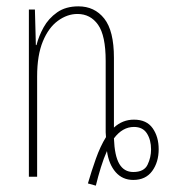

<svg xmlns="http://www.w3.org/2000/svg" viewBox="-20 -557 538 605"><path d="M257 21Q268 -17 282 -56.5Q296 -96 314 -125Q313 -134 313 -140Q313 -146 313 -153V-365Q313 -445 289 -479Q265 -513 224 -513Q192 -513 162.5 -491.5Q133 -470 115 -426.5Q97 -383 97 -316V0H71V-527H90L93 -415H95Q102 -443 117.5 -471Q133 -499 160 -518Q187 -537 227 -537Q278 -537 308.5 -498.5Q339 -460 339 -375V-155Q366 -180 402 -180Q442 -180 461 -153Q480 -126 480 -87Q480 -46 459.5 -18Q439 10 400 10Q366 10 344.5 -14.5Q323 -39 317 -81Q307 -59 298 -30Q289 -1 282 28ZM400 -15Q434 -15 445 -38Q456 -61 456 -86Q456 -116 443 -136.5Q430 -157 402 -157Q366 -157 339 -121Q341 -66 356 -40.5Q371 -15 400 -15Z"/></svg>

Font: Noto Sans ExtraCondensed Thin
Style: Regular
Weight: 100
Width: 2
Designer: Monotype Design Team
Foundry: Monotype Imaging Inc.
Version: Version 2.013; ttfautohint (v1.8.4.7-5d5b)